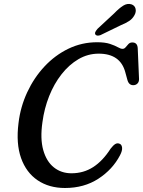

<svg xmlns="http://www.w3.org/2000/svg" viewBox="-20 -925 714 959"><path d="M578.5 -206.5Q588 -202.5 589.8 -187.5Q591.5 -172.5 579.5 -149.5Q542.5 -78.5 471.2 -32.2Q400 14 304.5 14Q225 14 168 -24.5Q111 -63 85.2 -135.5Q59.5 -208 72.5 -310.5Q82 -391 115.8 -463.8Q149.5 -536.5 202.2 -593Q255 -649.5 322 -681.8Q389 -714 465 -714Q504.5 -714 529.2 -705.8Q554 -697.5 568.5 -689.2Q583 -681 592 -681Q601 -681 607.5 -689Q614 -697 621.5 -705Q629 -713 641 -713Q667 -713 668 -682.5L674.5 -530Q674.5 -515.5 666.2 -507.5Q658 -499.5 645.5 -499.5Q623 -499.5 616 -527L606 -563.5Q581.5 -657 473 -657Q419 -657 372 -629.5Q325 -602 287.5 -554.2Q250 -506.5 225.5 -444.8Q201 -383 192 -315Q180 -232.5 196 -175.5Q212 -118.5 249 -89Q286 -59.5 337 -59.5Q397.5 -59.5 445.5 -90.5Q493.5 -121.5 532.5 -182.5Q545.5 -199.5 556.2 -205.8Q567 -212 578.5 -206.5ZM550.5 -858.5Q574.5 -883.5 595 -896.5Q615.5 -909.5 636 -903.5Q653 -898 657 -881.8Q661 -865.5 651.5 -849Q642 -831.5 626 -820.8Q610 -810 584.5 -799.5L481.5 -749.5Q473.5 -746.5 466.2 -747.2Q459 -748 456 -753.5Q453 -759.5 457 -766.8Q461 -774 467.5 -781.5Z"/></svg>

Font: Fraunces 72pt SuperSoft
Style: Italic
Weight: 400
Italic angle: -16°
Version: Version 1.000;[b76b70a41]